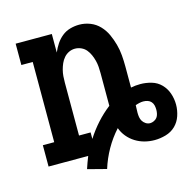

<svg xmlns="http://www.w3.org/2000/svg" viewBox="-93 -632 806 800"><g transform="rotate(-15 310.0 -232.5)"><path d="M273 73 192 52Q196 39 201 26Q206 13 211 0H40V-92H89V-438H40V-530H196V-450Q204 -469 215 -485.5Q226 -502 241.5 -514.5Q257 -527 276.5 -532.5Q296 -538 316 -538Q340 -538 363 -529Q386 -520 403 -502Q420 -484 430 -462Q440 -440 446.5 -416.5Q453 -393 455 -368.5Q457 -344 457 -320V-229Q467 -231 477 -232Q487 -233 498 -233Q522 -233 546 -226Q570 -219 587 -201.5Q604 -184 612 -160.5Q620 -137 620 -112Q620 -112 620 -112Q620 -112 620 -112Q620 -112 620 -112Q620 -112 620 -112Q620 -88 612 -64Q604 -40 586.5 -23Q569 -6 544.5 1Q520 8 496 8Q474 8 453 2.5Q432 -3 413.5 -14.5Q395 -26 381 -43Q367 -60 360 -80Q330 -47 308 -8Q286 31 273 73ZM246 -64Q267 -97 293 -126Q319 -155 350 -179V-320Q350 -334 349 -347.5Q348 -361 344.5 -374.5Q341 -388 335.5 -400.5Q330 -413 321.5 -423.5Q313 -434 300 -440Q287 -446 273 -446Q259 -446 246.5 -440Q234 -434 225 -423.5Q216 -413 210.5 -400.5Q205 -388 201.5 -374.5Q198 -361 197 -347.5Q196 -334 196 -320V-92H246ZM496 -65Q504 -65 512.5 -69Q521 -73 526 -79.5Q531 -86 533 -95Q535 -104 535 -112Q535 -112 535 -112Q535 -112 535 -112Q535 -112 535 -112Q535 -112 535 -112Q535 -122 533 -131Q531 -140 525 -147Q519 -154 510 -157Q501 -160 491 -160Q483 -160 474 -158Q465 -156 457 -153V-151Q457 -144 456.5 -136.5Q456 -129 456 -121Q456 -111 457.5 -101.5Q459 -92 464 -84Q469 -76 477.5 -70.5Q486 -65 496 -65Z"/></g></svg>

Font: Iosevka Slab Semibold Extended
Style: Regular
Weight: 600
Width: 7
Monospace: yes
Designer: Belleve Invis
Foundry: Belleve Invis
Version: Version 11.1.0; ttfautohint (v1.8.3)